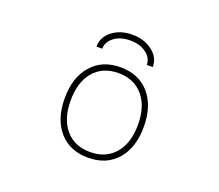

<svg xmlns="http://www.w3.org/2000/svg" viewBox="-123 -906 1245 1092"><g transform="rotate(20 500.0 -360.0)"><path d="M355.5 -85.9Q409.2 -22.5 503.9 -22.5Q598.6 -22.5 653.3 -85.9Q708 -149.4 708 -261.2Q708 -373 653.3 -436.5Q598.6 -500 503.9 -500Q409.2 -500 355 -436.5Q300.8 -373 300.8 -261.2Q300.8 -149.4 355.5 -85.9ZM329.1 -460.9Q392.6 -535.2 503.9 -535.2Q615.2 -535.2 679.2 -461.4Q743.2 -387.7 743.2 -261.7Q743.2 -135.7 679.2 -62Q615.2 11.7 503.9 11.7Q392.6 11.7 328.6 -62Q264.6 -135.7 264.6 -261.7Q264.6 -387.7 329.1 -460.9ZM674.8 -598.6H638.7Q638.7 -640.6 600.6 -668.9Q562.5 -697.3 503.9 -697.3Q445.3 -697.3 407.2 -668.9Q369.1 -640.6 369.1 -598.6H334Q334 -657.2 383.3 -694.8Q432.6 -732.4 503.9 -732.4Q575.2 -732.4 625 -694.8Q674.8 -657.2 674.8 -598.6Z"/></g></svg>

Font: Gen Shin Gothic Monospace ExtraLight
Style: Regular
Weight: 200
Designer: [Source Han Sans]
Ryoko NISHIZUKA  (kana & ideographs); Paul D. Hunt (Latin, Greek & Cyrillic); Wenlong ZHANG  (bopomofo
Version: Version 1.002.20150607